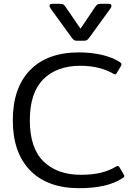

<svg xmlns="http://www.w3.org/2000/svg" viewBox="-20 -969 716 1004"><path d="M353 -775 245 -924Q239 -933 239 -939Q239 -949 252 -949H292Q306 -949 311 -946Q316 -943 323 -933L401 -819L478 -933Q485 -943 490 -946Q495 -949 509 -949H549Q563 -949 563 -938Q563 -932 557 -924L449 -775Q440 -763 435 -759.5Q430 -756 418 -756H384Q372 -756 367 -759.5Q362 -763 353 -775ZM47 -340Q47 -509 137 -602Q227 -695 393 -695Q457 -695 513 -682Q569 -669 607 -644Q615 -639 615 -633Q615 -629 612 -623L591 -588Q587 -580 582 -580Q577 -580 572 -584Q542 -602 498 -613.5Q454 -625 400 -625Q277 -625 206.5 -554.5Q136 -484 136 -340Q136 -194 208 -124.5Q280 -55 402 -55Q462 -55 506 -65.5Q550 -76 585 -97Q590 -101 596 -101Q601 -101 605 -94L627 -56Q630 -52 630 -48Q630 -45 627.5 -42.5Q625 -40 620 -37Q542 15 394 15Q228 15 137.5 -78Q47 -171 47 -340Z"/></svg>

Font: Mitr Light
Style: Regular
Weight: 300
Designer: Thanarat Vachiruckul
Foundry: Cadson Demak
Version: Version 1.002